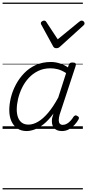

<svg xmlns="http://www.w3.org/2000/svg" viewBox="-20 -1000 676 1490"><path d="M187 17Q145 17 115 -3Q85 -23 68.5 -59.5Q52 -96 52 -146Q52 -191 64.5 -242.5Q77 -294 103 -343Q129 -392 167.5 -432Q206 -472 258 -495.5Q310 -519 376 -519Q409 -519 444 -508Q479 -497 507 -477L513 -495Q517 -507 523.5 -511Q530 -515 543 -515Q562 -515 566.5 -507.5Q571 -500 567 -488L443 -111Q436 -86 436 -68Q436 -50 444 -40.5Q452 -31 467 -31Q484 -31 499.5 -40Q515 -49 528 -63.5Q541 -78 550 -93Q555 -100 562.5 -103.5Q570 -107 580 -100Q592 -94 592.5 -86Q593 -78 588 -71Q577 -51 558.5 -31Q540 -11 515.5 3Q491 17 460 17Q438 17 422 10Q406 3 396.5 -10Q387 -23 384 -41Q381 -59 384 -81Q387 -91 389.5 -100.5Q392 -110 395 -119Q357 -67 319.5 -37Q282 -7 248 5Q214 17 187 17ZM110 -150Q110 -115 120 -88.5Q130 -62 150 -47.5Q170 -33 202 -33Q237 -33 275.5 -55.5Q314 -78 353.5 -124.5Q393 -171 432 -243L493 -433Q458 -455 429 -462.5Q400 -470 372 -470Q318 -470 275.5 -449Q233 -428 202 -394Q171 -360 150.5 -317.5Q130 -275 120 -231.5Q110 -188 110 -150ZM614 -840Q623 -840 629.5 -833.5Q636 -827 636 -819Q636 -813 633.5 -809.5Q631 -806 627 -802L447 -639Q439 -631 432 -628.5Q425 -626 416 -626Q409 -626 403 -629Q397 -632 392 -641L303 -804Q300 -808 298.5 -812Q297 -816 297 -820Q297 -829 306 -834.5Q315 -840 321 -840Q328 -840 332 -837.5Q336 -835 339 -830L428 -695L593 -830Q600 -835 604 -837.5Q608 -840 614 -840ZM0 460H623V470H0ZM0 -20H623V0H0ZM0 -505H623V-500H0ZM0 -980H623V-970H0Z"/></svg>

Font: Playwrite NO Guides
Style: Regular
Weight: 400
Designer: Veronika Burian, José Scaglione
Foundry: TypeTogether
Version: Version 1.003